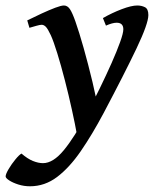

<svg xmlns="http://www.w3.org/2000/svg" viewBox="-106 -440 559 685"><path d="M249.5 -23.4 183.6 55.7 168.9 42.5Q162.1 3.9 150.6 -48.1Q139.2 -100.1 125.5 -153.3Q111.8 -206.5 98.4 -249.8Q85 -293 75.2 -314.5Q64.5 -337.4 57.4 -344.5Q50.3 -351.6 42.5 -351.6Q36.6 -351.6 22.9 -347.7Q9.3 -343.8 -1 -340.8L-8.8 -367.2Q16.6 -379.9 43.2 -392.1Q69.8 -404.3 91.1 -412.4Q112.3 -420.4 122.1 -420.4Q134.8 -420.4 143.6 -407.2Q152.3 -394 163.1 -363.3Q176.3 -325.7 192.4 -268.8Q208.5 -211.9 223.9 -147.7Q239.3 -83.5 249.5 -23.4ZM423.3 -386.2Q423.3 -356 381.1 -267.3Q338.9 -178.7 263.7 -36.6Q222.7 40.5 182.1 99.4Q141.6 158.2 97.7 191.4Q53.7 224.6 1 224.6Q-20.5 224.6 -40.5 218.3Q-60.5 211.9 -73.2 203.6Q-85.9 195.3 -85.9 189.5Q-85.9 181.2 -75.2 163.1Q-64.5 145 -51 128.7Q-37.6 112.3 -29.3 107.9Q-7.8 126.5 11.5 134.3Q30.8 142.1 47.4 142.1Q83.5 142.1 121.6 95.9Q159.7 49.8 203.6 -33.2Q226.6 -77.1 249.8 -124.5Q272.9 -171.9 292 -214.8Q311 -257.8 322.5 -289.8Q334 -321.8 334 -335.4Q334 -358.9 310.1 -358.9Q295.4 -358.9 272 -348.6L261.2 -375.5Q293.5 -394 328.1 -407.2Q362.8 -420.4 383.8 -420.4Q398.9 -420.4 411.1 -414.3Q423.3 -408.2 423.3 -386.2Z"/></svg>

Font: Dai Banna SIL Medium
Style: Italic
Weight: 500
Italic angle: -11°
Designer: Victor Gaultney
Foundry: SIL International
Version: Version 4.000